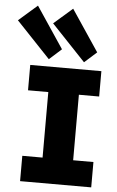

<svg xmlns="http://www.w3.org/2000/svg" viewBox="-112 -990 631 1032"><g transform="rotate(5 203.5 -474.0)"><path d="M36.6 0V-136.7H216.8L146 -78.6V-548.3L216.8 -490.2H36.6V-627H420.4V-490.2H235.4L311 -548.3V-78.6L235.4 -136.7H420.4V0ZM323.2 -666.5 139.6 -860.4 240.2 -948.2 389.2 -725.6ZM133.3 -666.5 -50.3 -860.4 50.3 -948.2 199.2 -725.6Z"/></g></svg>

Font: Anaheim ExtraBold
Style: Regular
Weight: 800
Version: Version 2.001